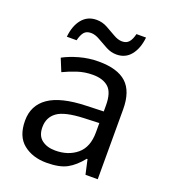

<svg xmlns="http://www.w3.org/2000/svg" viewBox="-136 -834 833 943"><g transform="rotate(20 280.5 -362.5)"><path d="M288 -545Q386 -545 433 -502Q480 -459 480 -365V0H416L399 -76H395Q360 -32 321.5 -11Q283 10 215 10Q142 10 94 -28.5Q46 -67 46 -149Q46 -229 109 -272.5Q172 -316 303 -320L394 -323V-355Q394 -422 365 -448Q336 -474 283 -474Q241 -474 203 -461.5Q165 -449 132 -433L105 -499Q140 -518 188 -531.5Q236 -545 288 -545ZM314 -259Q214 -255 175.5 -227Q137 -199 137 -148Q137 -103 164.5 -82Q192 -61 235 -61Q303 -61 348 -98.5Q393 -136 393 -214V-262ZM98 -606Q104 -665 132.5 -699.5Q161 -734 208 -734Q238 -734 264.5 -719.5Q291 -705 315 -691Q339 -677 360 -677Q383 -677 395.5 -691.5Q408 -706 415 -735H465Q459 -677 431 -642Q403 -607 356 -607Q328 -607 301.5 -621Q275 -635 250.5 -649.5Q226 -664 204 -664Q180 -664 168 -649.5Q156 -635 149 -606Z"/></g></svg>

Font: Noto Sans Hebrew Droid
Style: Regular
Weight: 400
Designer: Monotype Design Team
Foundry: Monotype Imaging Inc.
Version: Version 1.100